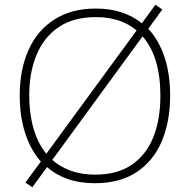

<svg xmlns="http://www.w3.org/2000/svg" viewBox="-20 -827 799 808"><path d="M696 -424Q696 -316 661 -233Q626 -150 555.5 -103Q485 -56 379 -56Q316 -56 265.5 -73.5Q215 -91 178 -124L116 -39L87 -59L152 -147Q108 -197 85.5 -268Q63 -339 63 -425Q63 -533 99.5 -615.5Q136 -698 208 -744.5Q280 -791 384 -791Q443 -791 491.5 -775Q540 -759 577 -729L634 -807L663 -787L604 -706Q648 -659 672 -587.5Q696 -516 696 -424ZM103 -425Q103 -349 121 -286.5Q139 -224 175 -180L555 -699Q523 -726 480 -740.5Q437 -755 384 -755Q289 -755 227 -713Q165 -671 134 -596.5Q103 -522 103 -425ZM655 -424Q655 -588 580 -674L200 -154Q233 -125 278 -108.5Q323 -92 380 -92Q474 -92 535 -134Q596 -176 625.5 -250.5Q655 -325 655 -424Z"/></svg>

Font: Noto Sans Malayalam UI ExtraLight
Style: Regular
Weight: 200
Designer: Jelle Bosma - Monotype Design Team
Foundry: Monotype Imaging Inc.
Version: Version 2.104; ttfautohint (v1.8.4.7-5d5b)